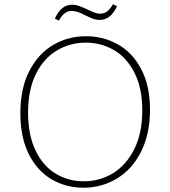

<svg xmlns="http://www.w3.org/2000/svg" viewBox="-20 -869 794 896"><path d="M75 -341Q75 -457 117 -538Q159 -619 228.5 -659.5Q298 -700 382 -700Q462 -700 530 -662Q598 -624 639 -546.5Q680 -469 680 -357Q680 -244 638.5 -161.5Q597 -79 526 -36Q455 7 369 7Q288 7 221 -32Q154 -71 114.5 -149.5Q75 -228 75 -341ZM644 -354Q644 -456 608.5 -527.5Q573 -599 513 -634.5Q453 -670 380 -670Q307 -670 245.5 -633.5Q184 -597 147.5 -523.5Q111 -450 111 -343Q111 -239 146 -166.5Q181 -94 240 -58.5Q299 -23 371 -23Q445 -23 507 -60.5Q569 -98 606.5 -173Q644 -248 644 -354ZM236 -782Q265 -847 316 -847Q333 -847 349.5 -841Q366 -835 390 -824Q428 -805 446 -805Q465 -805 479 -815Q493 -825 507 -849L526 -840Q497 -776 445 -776Q429 -776 415.5 -781Q402 -786 379 -797Q341 -818 314 -818Q297 -818 282.5 -807.5Q268 -797 255 -773Z"/></svg>

Font: Bitter Pro ExtraLight
Style: Regular
Weight: 275
Designer: Sol Matas, and Bitter project Authors
Foundry: Sol Matas
Version: Version 1.010